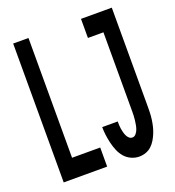

<svg xmlns="http://www.w3.org/2000/svg" viewBox="-135 -841 869 955"><g transform="rotate(-20 300.0 -363.5)"><path d="M42 0V-735H123V-101H272V0ZM440 8Q418 8 397.5 -1.5Q377 -11 363 -27.5Q349 -44 340.5 -64.5Q332 -85 327 -106Q322 -127 319 -149Q316 -171 316 -193H398Q398 -183 398.5 -173Q399 -163 400.5 -153.5Q402 -144 404.5 -134.5Q407 -125 411 -116Q415 -107 422.5 -100Q430 -93 440 -93Q451 -93 459 -102.5Q467 -112 471 -123Q475 -134 477 -145.5Q479 -157 480.5 -168.5Q482 -180 482.5 -192Q483 -204 483 -215V-634H401V-735H564V-215Q564 -198 563.5 -180Q563 -162 560.5 -144Q558 -126 554 -109Q550 -92 543 -75Q536 -58 527 -43Q518 -28 505 -16Q492 -4 475 2Q458 8 440 8Z"/></g></svg>

Font: Iosevka Fixed Extended
Style: Bold
Weight: 700
Width: 7
Monospace: yes
Designer: Belleve Invis
Foundry: Belleve Invis
Version: Version 24.1.1; ttfautohint (v1.8.4)